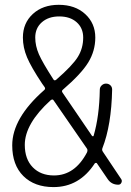

<svg xmlns="http://www.w3.org/2000/svg" viewBox="-20 -760 540 790"><path d="M337.9 -132.8Q341.8 -142.6 337.9 -148.4L200.2 -347.7Q196.3 -353.5 188.5 -347.7Q82 -251 82 -164.1Q82 -105.5 114.7 -71.8Q147.5 -38.1 202.1 -38.1Q288.1 -38.1 337.9 -132.8ZM125 -605.5Q125 -571.3 140.1 -536.6Q155.3 -502 200.2 -432.6Q204.1 -426.8 210.9 -431.6Q278.3 -490.2 300.3 -525.9Q322.3 -561.5 322.3 -605.5Q322.3 -644.5 295.4 -668.5Q268.6 -692.4 223.6 -692.4Q179.7 -692.4 152.3 -668.5Q125 -644.5 125 -605.5ZM403.3 -135.7 478.5 -23.4Q483.4 -16.6 479.5 -8.3Q475.6 0 466.8 0Q438.5 0 422.9 -23.4L378.9 -87.9Q377.9 -89.8 375 -89.8Q372.1 -89.8 370.1 -87.9Q306.6 9.8 200.2 9.8Q122.1 9.8 76.2 -35.6Q30.3 -81.1 30.3 -162.1Q30.3 -273.4 161.1 -388.7Q168.9 -394.5 163.1 -402.3L153.3 -416Q108.4 -483.4 91.3 -523.9Q74.2 -564.5 74.2 -605.5Q74.2 -665 115.2 -702.6Q156.2 -740.2 221.7 -740.2Q289.1 -740.2 330.6 -702.1Q372.1 -664.1 372.1 -605.5Q372.1 -550.8 343.3 -503.4Q314.5 -456.1 238.3 -390.6Q232.4 -385.7 237.3 -378.9L358.4 -201.2Q360.4 -199.2 362.3 -199.2Q364.3 -199.2 365.2 -201.2Q388.7 -281.2 390.6 -390.6Q390.6 -401.4 398.4 -408.7Q406.2 -416 416 -416Q426.8 -416 434.1 -409.2Q441.4 -402.3 441.4 -391.6Q438.5 -245.1 401.4 -150.4Q398.4 -142.6 403.3 -135.7Z"/></svg>

Font: Rounded-X Mgen+ 2m light
Style: Regular
Weight: 200
Designer: [Source Han Sans]
Ryoko NISHIZUKA  (kana & ideographs); Paul D. Hunt (Latin, Greek & Cyrillic); Wenlong ZHANG  (bopomofo
Version: Version 1.059.20150602